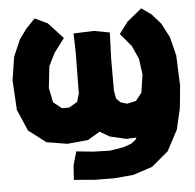

<svg xmlns="http://www.w3.org/2000/svg" viewBox="-49 -547 778 766"><g transform="rotate(-5 339.5 -164.0)"><path d="M117.2 -494.1 82 -458 51.8 -417 22.5 -349.6 7.8 -255.9 14.6 -136.7 51.8 -50.8 121.1 2 204.1 15.6 287.1 7.8 335.9 -21.5 374 1 440.4 16.6 480.5 14.6 476.6 22.5 458 37.1 424.8 48.8 371.1 57.6 304.7 55.7 236.3 48.8 220.7 103.5 216.8 161.1 298.8 168 377.9 168.9 455.1 162.1 532.2 136.7 599.6 80.1 643.6 -2.9 663.1 -86.9 671.9 -175.8 667 -297.9 648.4 -372.1 619.1 -428.7 583 -469.7 543.9 -497.1 485.4 -449.2 450.2 -402.3 493.2 -351.6 517.6 -297.9 526.4 -234.4 515.6 -162.1 491.2 -130.9 455.1 -123 429.7 -130.9 413.1 -146.5 407.2 -178.7V-307.6L411.1 -412.1L348.6 -423.8L266.6 -420.9L268.6 -345.7L266.6 -179.7L256.8 -147.5L223.6 -127.9H194.3L161.1 -154.3L149.4 -212.9L159.2 -299.8L184.6 -350.6L226.6 -406.2L168 -469.7Z"/></g></svg>

Font: MaokenAssortedSans-TC
Style: Regular
Weight: 500
Version: Version 0.83